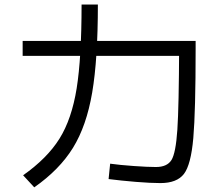

<svg xmlns="http://www.w3.org/2000/svg" viewBox="-20 -802 978 840"><path d="M455.1 -18.6 461.9 -85.9Q502.9 -80.1 564.9 -75.7Q627 -71.3 662.1 -71.3Q710.9 -71.3 730 -101.6Q749 -131.8 755.9 -233.9Q762.7 -335.9 763.7 -594.7L800.8 -557.6H79.1V-623H835.9V-588.9Q835.9 -314.5 825.7 -197.8Q815.4 -81.1 784.7 -41Q753.9 -1 681.6 -1Q639.6 -1 574.2 -6.3Q508.8 -11.7 455.1 -18.6ZM336.9 -782.2H408.2Q408.2 -543 383.3 -397Q358.4 -251 299.3 -155.3Q240.2 -59.6 129.9 17.6L81.1 -35.2Q186.5 -109.4 240.2 -195.3Q293.9 -281.2 315.4 -415.5Q336.9 -549.8 336.9 -782.2Z"/></svg>

Font: WEMIX Pretendard Variable
Style: Regular
Weight: 400
Designer: Base glyphs from Inter by Rasmus Andersson; Hangeul glyphs from Noto Sans CJK(Source Han Sans) by Jang Soo-young and Kan
Foundry: Kil Hyung-jin
Version: Version 1.000;Glyphs 3.2 (3208)